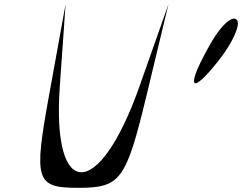

<svg xmlns="http://www.w3.org/2000/svg" viewBox="-20 -911 1162 922"><path d="M999 -715C870 -494 887 -439 1028 -618C1098 -706 1137 -794 1117 -816C1097 -838 1046 -794 999 -715ZM295 -891 215 -450C141 -44 152 -9 355 -9C558 -9 585 -44 683 -450L789 -891L649 -494C455 53 229 53 267 -494Z"/></svg>

Font: Venom Sans
Style: Obl
Weight: 400
Version: Version 1.001